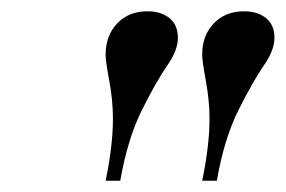

<svg xmlns="http://www.w3.org/2000/svg" viewBox="-20 -783 506 340"><path d="M193 -463H167Q180 -525 180 -573Q180 -605 173.5 -640Q167 -675 167 -686Q167 -720 187.5 -741.5Q208 -763 241 -763Q265 -763 280 -751Q295 -739 295 -716Q295 -694 276.5 -667.5Q258 -641 232 -589.5Q206 -538 193 -463ZM364 -463H338Q351 -525 351 -573Q351 -605 344.5 -640Q338 -675 338 -686Q338 -720 358.5 -741.5Q379 -763 412 -763Q436 -763 451 -751Q466 -739 466 -716Q466 -694 447.5 -667.5Q429 -641 403 -589.5Q377 -538 364 -463Z"/></svg>

Font: Libre Bodoni
Style: Italic
Weight: 400
Italic angle: -13°
Designer: Pablo Impallari, Rodrigo Fuenzalida
Foundry: Pablo Impallari, Rodrigo Fuenzalida
Version: Version 1.001